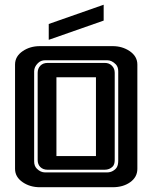

<svg xmlns="http://www.w3.org/2000/svg" viewBox="-20 -784 638 804"><path d="M184.1 -617.2V-683.6L414.1 -764.2V-697.8ZM381.8 -460.4H216.3V-130.4H381.8ZM137.7 -479Q137.7 -497.6 149.4 -509.3Q160.6 -520.5 179.2 -520.5H419.4Q437 -520.5 448.7 -508.8Q460.4 -497.1 460.4 -479V-114.3Q460.4 -95.2 451.7 -86.4Q438.5 -73.2 418 -73.2H179.2Q160.6 -73.2 148.9 -84.5Q137.7 -95.7 137.7 -114.3ZM427.7 -62Q442.4 -62 453.4 -68.6Q464.4 -75.2 469.2 -83.5Q475.1 -93.3 475.1 -111.8V-485.8Q475.1 -503.4 465.3 -514.2Q448.2 -531.7 429.2 -531.7H168.9Q150.9 -531.7 138.7 -519.5Q123 -503.9 123 -485.8V-107.9Q123 -88.9 134.3 -77.6Q149.9 -62 168.9 -62ZM43 -513.7Q43 -548.3 75.7 -570.3Q106.4 -590.8 146.5 -590.8H452.1Q491.7 -590.8 522.5 -570.3Q555.2 -548.3 555.2 -513.7V-77.1Q555.2 -42 524.4 -20.5Q495.1 0 452.1 0H146.5Q106.4 0 75.7 -20.5Q43 -42.5 43 -77.1Z"/></svg>

Font: Ebtekar Inline 2
Style: Inline-2
Weight: 500
Designer: Arman Khorramak
Foundry: Arman Khorramak
Version: Version 2.000